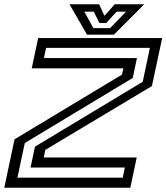

<svg xmlns="http://www.w3.org/2000/svg" viewBox="-34 -878 778 898"><path d="M-14 0 34 -226.5 536.5 -529 543 -558.5H114.5L144.5 -700H724.5L676.5 -475.5L178 -177L170.5 -141.5H605.5L575.5 0ZM47.5 -47H540L550 -94.5H109L129.5 -192L633.5 -495.5L667 -654H181.5L171.5 -606.5H606.5L587 -513.5L82 -209ZM373 -716 291 -858H429.5L454.5 -804L502.5 -858H641L499 -716ZM402.5 -746.5H481L555.5 -823.5H511.5L463 -770.5H431L404.5 -823.5H360.5Z"/></svg>

Font: Tourney Expanded Medium
Style: Italic
Weight: 500
Width: 7
Italic angle: -12°
Designer: Tyler Finck
Foundry: Etcetera Type Co
Version: Version 1.010; ttfautohint (v1.8.3)